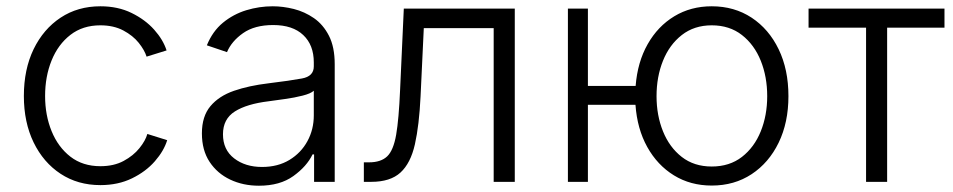

<svg xmlns="http://www.w3.org/2000/svg" viewBox="-20 -573 3004 605"><path d="M296.4 10.3Q225.1 10.3 170.9 -25.4Q116.7 -61 85.9 -124.3Q55.2 -187.5 55.2 -270.5Q55.2 -354.5 85.9 -418Q116.7 -481.4 170.9 -517.3Q225.1 -553.2 296.4 -553.2Q351.6 -553.2 394.5 -532.2Q437.5 -511.2 465.8 -479.5Q494.1 -447.8 504.9 -414.1L441.9 -394.5Q435.5 -415 417.2 -438Q398.9 -460.9 368.4 -477.1Q337.9 -493.2 296.4 -493.2Q240.7 -493.2 201.9 -463.1Q163.1 -433.1 142.6 -382.6Q122.1 -332 122.1 -270.5Q122.1 -210 142.6 -159.7Q163.1 -109.4 201.9 -79.3Q240.7 -49.3 296.4 -49.3Q338.9 -49.3 369.6 -65.9Q400.4 -82.5 419.4 -106.2Q438.5 -129.9 444.3 -150.9L506.8 -131.3Q496.6 -97.7 468 -64.9Q439.5 -32.2 395.8 -11Q352.1 10.3 296.4 10.3Z M795.9 12.2Q746.1 12.2 705.3 -7.1Q664.6 -26.4 640.4 -63Q616.2 -99.6 616.2 -152.8Q616.2 -206.5 643.1 -238.5Q669.9 -270.5 717.3 -286.9Q764.6 -303.2 826.2 -310.5Q894 -318.8 931.4 -325.7Q968.8 -332.5 968.8 -363.8V-376.5Q968.8 -431.2 935.5 -462.6Q902.3 -494.1 840.8 -494.1Q782.2 -494.1 745.8 -468.5Q709.5 -442.9 695.3 -408.7L631.8 -430.2Q649.9 -474.6 682.6 -501.5Q715.3 -528.3 756.1 -540.8Q796.9 -553.2 839.4 -553.2Q871.6 -553.2 905.8 -544.7Q939.9 -536.1 969.2 -515.9Q998.5 -495.6 1016.6 -460.2Q1034.7 -424.8 1034.7 -370.6V0H969.7V-86.4H964.8Q946.8 -48.8 904.5 -18.3Q862.3 12.2 795.9 12.2ZM805.7 -46.9Q855.5 -46.9 892.1 -69.1Q928.7 -91.3 948.7 -128.2Q968.8 -165 968.8 -209.5V-287.1Q959.5 -278.3 933.6 -271.7Q907.7 -265.1 877.9 -261Q848.1 -256.8 826.7 -253.9Q757.8 -245.6 720.2 -221.9Q682.6 -198.2 682.6 -149.9Q682.6 -101.1 717.8 -74Q752.9 -46.9 805.7 -46.9Z M1126.5 0V-61.5H1143.1Q1180.2 -61.5 1200 -80.3Q1219.7 -99.1 1228.3 -148.4Q1236.8 -197.8 1240.7 -289.6L1252.4 -545.9H1602.1V0H1535.6V-484.4H1315.4L1305.2 -269Q1300.8 -178.2 1287.4 -118.4Q1273.9 -58.6 1241.9 -29.3Q1210 0 1149.9 0Z M1769.5 0V-545.9H1832.5V-302.2H1982.9Q1988.8 -377.4 2020.8 -433.8Q2052.7 -490.2 2104.7 -521.7Q2156.7 -553.2 2222.7 -553.2Q2293.9 -553.2 2348.4 -517.3Q2402.8 -481.4 2433.6 -417.7Q2464.4 -354 2464.4 -270Q2464.4 -187 2433.6 -123.5Q2402.8 -60.1 2348.4 -24.2Q2293.9 11.7 2222.7 11.7Q2155.8 11.7 2103.5 -20.5Q2051.3 -52.7 2019.5 -109.9Q1987.8 -167 1982.4 -242.7H1832.5V0ZM2222.7 -48.3Q2278.8 -48.3 2317.9 -78.6Q2356.9 -108.9 2377.2 -159.2Q2397.5 -209.5 2397.5 -270Q2397.5 -331.1 2377.2 -381.6Q2356.9 -432.1 2317.9 -462.6Q2278.8 -493.2 2222.7 -493.2Q2167.5 -493.2 2128.4 -462.6Q2089.4 -432.1 2069.1 -381.6Q2048.8 -331.1 2048.8 -270Q2048.8 -209.5 2069.1 -159.2Q2089.4 -108.9 2128.2 -78.6Q2167 -48.3 2222.7 -48.3Z M2709 0V-485.8H2527.8V-545.9H2956.1V-485.8H2775.4V0Z"/></svg>

Font: Inter Light
Style: Regular
Weight: 300
Designer: Rasmus Andersson
Foundry: rsms
Version: Version 4.000;git-a52131595